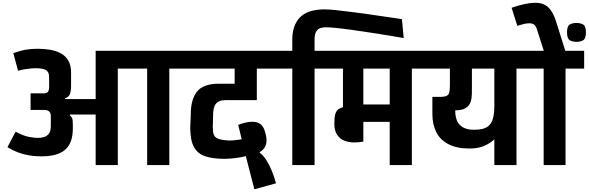

<svg xmlns="http://www.w3.org/2000/svg" viewBox="-20 -1215 4332 1413"><path d="M684 0V-372H494L493 -367Q510 -353 513 -338.5Q516 -324 516 -295V-269Q516 -215 501.5 -175.5Q487 -136 456.5 -110.5Q426 -85 376.5 -73.5Q327 -62 258 -65Q200 -67 143 -83.5Q86 -100 35 -132L95 -246Q154 -214 195.5 -207Q237 -200 257 -200Q279 -200 301 -205.5Q323 -211 338.5 -229.5Q354 -248 354 -287V-360Q354 -373 350.5 -382Q347 -391 340.5 -396Q334 -401 325 -403.5Q316 -406 304 -406H205V-528H304Q319 -528 327 -534Q335 -540 338 -549.5Q341 -559 341.5 -569.5Q342 -580 342 -589L341 -655Q340 -687 317 -700Q294 -713 239 -713Q225 -713 204.5 -711Q184 -709 160.5 -705Q137 -701 113 -694L78 -824Q138 -845 177 -850.5Q216 -856 259 -856Q304 -856 347.5 -849Q391 -842 426 -823.5Q461 -805 482 -770.5Q503 -736 503 -680V-578Q503 -550 496 -526Q489 -502 458 -491V-486H684V-841H1355V-710H1226V0H1063V-710H847V0Z M1635 -46Q1550 -46 1493 -64Q1436 -82 1408 -132Q1380 -182 1380 -277Q1381 -294 1381.5 -310Q1382 -326 1383 -342Q1384 -358 1384 -374Q1384 -484 1430.5 -541.5Q1477 -599 1591 -599H1707V-710H1283V-841H2069V-710H1870V-478Q1832 -478 1793 -478Q1754 -478 1715.5 -478Q1677 -478 1638 -478Q1612 -478 1594.5 -470.5Q1577 -463 1566.5 -448Q1556 -433 1552 -411Q1548 -389 1548 -361Q1548 -349 1547.5 -337.5Q1547 -326 1547 -314Q1547 -302 1546 -290Q1546 -268 1547.5 -251Q1549 -234 1554.5 -221.5Q1560 -209 1572.5 -200.5Q1585 -192 1607.5 -187.5Q1630 -183 1666 -181Q1682 -181 1697.5 -182Q1713 -183 1728.5 -185.5Q1744 -188 1759 -190Q1753 -217 1746 -243Q1739 -269 1733 -296Q1755 -305 1783 -312Q1811 -319 1839.5 -319Q1868 -319 1891.5 -305Q1915 -291 1927 -256Q1930 -246 1935.5 -226.5Q1941 -207 1941.5 -183.5Q1942 -160 1931.5 -137Q1921 -114 1893 -96L1891 -91Q1917 -73 1940.5 -36Q1964 1 1982 46Q2000 91 2011 134L1852 178L1789 -66Q1755 -57 1715.5 -52Q1676 -47 1635 -46Z M1997 -710V-841H2430V-710H2295V0H2131V-710ZM2938 -1074 2951 -935Q2907 -943 2842.5 -953.5Q2778 -964 2706 -975Q2634 -986 2566.5 -995.5Q2499 -1005 2447 -1010Q2395 -1015 2371 -1014Q2350 -1013 2335.5 -1007.5Q2321 -1002 2312 -990.5Q2303 -979 2299 -963Q2295 -947 2295 -925V-803H2131V-923Q2131 -1027 2185.5 -1085Q2240 -1143 2358 -1146Q2388 -1147 2443.5 -1141.5Q2499 -1136 2567.5 -1127Q2636 -1118 2706.5 -1108Q2777 -1098 2838 -1089Q2899 -1080 2938 -1074Z M2358 -710V-841H3143V-710H3011V0H2848V-318H2654V-173Q2590 -162 2548.5 -170Q2507 -178 2483.5 -198Q2460 -218 2450.5 -244Q2441 -270 2441 -295V-314Q2441 -362 2450.5 -384Q2460 -406 2474.5 -414Q2489 -422 2504 -426V-710ZM2654 -446H2848V-710H2654Z M3618 0V-187H3615Q3585 -159 3541 -140.5Q3497 -122 3436 -122Q3342 -122 3281 -153.5Q3220 -185 3191 -242Q3162 -299 3162 -377V-502H3216Q3254 -502 3269.5 -511Q3285 -520 3288 -541.5Q3291 -563 3291 -600V-710H3071V-841H3915V-710H3781V0ZM3330 -403Q3330 -370 3336.5 -346Q3343 -322 3355.5 -305.5Q3368 -289 3385 -279Q3402 -269 3423 -264.5Q3444 -260 3467 -260Q3503 -260 3531 -266.5Q3559 -273 3578.5 -291Q3598 -309 3608 -344Q3618 -379 3618 -436V-710H3453V-581Q3453 -553 3452.5 -522Q3452 -491 3443 -464Q3434 -437 3407.5 -420Q3381 -403 3330 -403Z M3981 0V-710H3844V-841H4279V-710H4142V0ZM3981 -839V-844L3931 -1001Q3924 -1024 3910 -1034.5Q3896 -1045 3868 -1043.5Q3840 -1042 3787 -1025L3745 -1158Q3852 -1194 3915.5 -1194.5Q3979 -1195 4014.5 -1161.5Q4050 -1128 4071 -1061L4141 -839H3981ZM4222 -907Q4193 -907 4173 -919Q4153 -931 4153 -977Q4153 -1023 4173 -1034.5Q4193 -1046 4222 -1046Q4252 -1046 4272 -1034.5Q4292 -1023 4292 -977Q4292 -931 4272 -919Q4252 -907 4222 -907Z"/></svg>

Font: Matangi Black
Style: Regular
Weight: 900
Designer: Prashant Pant
Foundry: The Graphic Ant
Version: Version 3.002